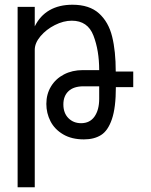

<svg xmlns="http://www.w3.org/2000/svg" viewBox="-20 -579 640 812"><path d="M54.5 -550H127V-467.5Q149.5 -513 189.8 -536Q230 -559 286.5 -559Q358 -559 398.5 -522.5Q439 -486 454.2 -424.5Q469.5 -363 469.5 -276.5H543.5V-210.5H470Q470 -123.5 453.2 -74.8Q436.5 -26 407.2 -7.8Q378 10.5 335 10.5Q283 10.5 247 -10.8Q211 -32 193.5 -66.2Q176 -100.5 176 -139.5Q176 -181 195.8 -213.5Q215.5 -246 250.5 -264.2Q285.5 -282.5 330 -282.5H399.5Q399.5 -365.5 375.2 -428.5Q351 -491.5 283.5 -491.5Q248.5 -491.5 212 -473Q175.5 -454.5 151.2 -425.8Q127 -397 127 -368.5V213H54.5ZM399.5 -161V-214H333.5Q291.5 -214 269.8 -193.5Q248 -173 248 -137.5Q248 -101 269.2 -79.5Q290.5 -58 323 -58Q360 -58 379.8 -86.2Q399.5 -114.5 399.5 -161Z"/></svg>

Font: JuliaMono Light
Style: Regular
Weight: 300
Monospace: yes
Designer: cormullion
Foundry: corm
Version: Version 0.054; ttfautohint (v1.8.4)